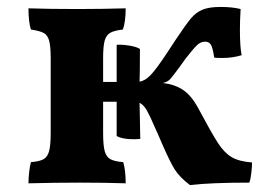

<svg xmlns="http://www.w3.org/2000/svg" viewBox="-20 -526 782 553"><path d="M706 -58Q706 -48 704 -29Q702 -10 698 0Q588 0 527 7Q497 -16 483.5 -37.5Q470 -59 449 -107L436 -137L427 -157Q413 -190 403.5 -207Q394 -224 382 -230L384 -126Q378 -125 364 -125Q333 -125 316 -134V-233H277V-143Q277 -108 281.5 -91Q286 -74 298 -67.5Q310 -61 335 -59Q342 -35 342 2Q284 0 211 0Q138 0 62 2Q62 -13 64 -30.5Q66 -48 69 -59Q94 -61 105.5 -67.5Q117 -74 121.5 -91Q126 -108 126 -143V-358Q126 -393 121.5 -409Q117 -425 106 -431Q95 -437 69 -441Q62 -463 62 -502Q120 -500 204 -500Q272 -500 342 -502Q342 -464 334 -441Q309 -438 297.5 -431.5Q286 -425 281.5 -409Q277 -393 277 -358V-290H316V-397Q333 -398 353.5 -394.5Q374 -391 383 -385Q383 -316 382 -291Q398 -293 414.5 -310.5Q431 -328 462 -375Q467 -383 473.5 -392.5Q480 -402 487 -413Q515 -455 529.5 -472.5Q544 -490 563 -498Q582 -506 615 -506Q649 -506 673 -500Q671 -466 671 -440Q671 -391 676 -367Q650 -359 620 -359Q605 -359 597 -360Q593 -388 587.5 -397Q582 -406 571 -406Q558 -406 547.5 -396Q537 -386 512 -354Q514 -356 495 -330Q478 -307 470.5 -298.5Q463 -290 449 -287Q483 -283 506.5 -267.5Q530 -252 549 -218Q589 -143 607.5 -114.5Q626 -86 647 -73.5Q668 -61 706 -58Z"/></svg>

Font: Vollkorn SC
Style: Bold
Weight: 700
Designer: Friedrich Althausen
Foundry: Friedrich Althausen
Version: Version 4.015